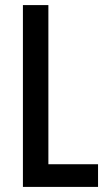

<svg xmlns="http://www.w3.org/2000/svg" viewBox="-20 -734 421 754"><path d="M70 0H365V-89H170V-714H70Z"/></svg>

Font: Noto Sans Arabic UI XCn Md
Style: Regular
Weight: 500
Width: 2
Designer: Monotype Design Team, Nadine Chahine and Nizar Qandah
Foundry: Monotype Imaging Inc.
Version: Version 2.010